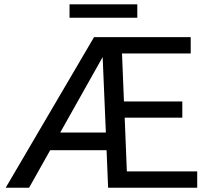

<svg xmlns="http://www.w3.org/2000/svg" viewBox="-20 -886 977 906"><path d="M117.2 0H6.8L423.8 -710.9H879.9V-633.8H555.7L564.9 -407.2H840.3V-330.6H568.4L578.6 -77.1H910.6V0H490.2L482.9 -177.2H216.8ZM464.4 -616.7 264.2 -260.7H479.5ZM627.9 -865.7V-802.2H308.1V-865.7Z"/></svg>

Font: Bert Sans Medium
Style: Regular
Weight: 500
Designer: Christian Robertson, Adam Twardoch, & Cristiano Sobral
Foundry: Google
Version: Version 12.135;January 10, 2020;FontCreator 12.0.0.2547 64-b